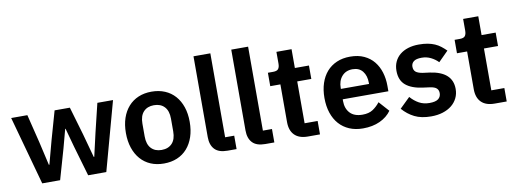

<svg xmlns="http://www.w3.org/2000/svg" viewBox="-60 -1082 3862 1437"><g transform="rotate(-10 1871.0 -364.0)"><path d="M23 -522H146L199 -307L240 -128H244L292 -307L353 -522H469L532 -307L581 -128H585L626 -307L678 -522H797L654 0H516L449 -230L410 -372H407L369 -230L303 0H167Z M1091 12Q1035 12 990.5 -7Q946 -26 914.5 -62Q883 -98 866 -148.5Q849 -199 849 -262Q849 -325 866 -375Q883 -425 914.5 -460.5Q946 -496 990.5 -515Q1035 -534 1091 -534Q1147 -534 1192 -515Q1237 -496 1268.5 -460.5Q1300 -425 1317 -375Q1334 -325 1334 -262Q1334 -199 1317 -148.5Q1300 -98 1268.5 -62Q1237 -26 1192 -7Q1147 12 1091 12ZM1091 -91Q1142 -91 1171 -122Q1200 -153 1200 -213V-310Q1200 -369 1171 -400Q1142 -431 1091 -431Q1041 -431 1012 -400Q983 -369 983 -310V-213Q983 -153 1012 -122Q1041 -91 1091 -91Z M1575 0Q1509 0 1478 -33Q1447 -66 1447 -126V-740H1575V-102H1644V0Z M1862 0Q1796 0 1765 -33Q1734 -66 1734 -126V-740H1862V-102H1931V0Z M2186 0Q2120 0 2085.5 -34.5Q2051 -69 2051 -133V-420H1974V-522H2014Q2043 -522 2053.5 -535.5Q2064 -549 2064 -576V-665H2179V-522H2286V-420H2179V-102H2278V0Z M2604 12Q2546 12 2500.5 -7.5Q2455 -27 2423.5 -62.5Q2392 -98 2375 -148.5Q2358 -199 2358 -262Q2358 -324 2374.5 -374Q2391 -424 2422 -459.5Q2453 -495 2498 -514.5Q2543 -534 2600 -534Q2661 -534 2706 -513Q2751 -492 2780 -456Q2809 -420 2823.5 -372.5Q2838 -325 2838 -271V-229H2491V-216Q2491 -159 2523 -124.5Q2555 -90 2618 -90Q2666 -90 2696.5 -110Q2727 -130 2751 -161L2820 -84Q2788 -39 2732.5 -13.5Q2677 12 2604 12ZM2602 -438Q2551 -438 2521 -404Q2491 -370 2491 -316V-308H2705V-317Q2705 -371 2678.5 -404.5Q2652 -438 2602 -438Z M3122 12Q3047 12 2996 -13.5Q2945 -39 2906 -84L2984 -160Q3013 -127 3047.5 -108Q3082 -89 3127 -89Q3173 -89 3193.5 -105Q3214 -121 3214 -149Q3214 -172 3199.5 -185.5Q3185 -199 3150 -204L3098 -211Q3013 -222 2968.5 -259.5Q2924 -297 2924 -369Q2924 -407 2938 -437.5Q2952 -468 2978 -489.5Q3004 -511 3040.5 -522.5Q3077 -534 3122 -534Q3160 -534 3189.5 -528.5Q3219 -523 3243 -512.5Q3267 -502 3287 -486.5Q3307 -471 3326 -452L3251 -377Q3228 -401 3196 -417Q3164 -433 3126 -433Q3084 -433 3065.5 -418Q3047 -403 3047 -379Q3047 -353 3062.5 -339.5Q3078 -326 3115 -320L3168 -313Q3337 -289 3337 -159Q3337 -121 3321.5 -89.5Q3306 -58 3278 -35.5Q3250 -13 3210.5 -0.5Q3171 12 3122 12Z M3605 0Q3539 0 3504.5 -34.5Q3470 -69 3470 -133V-420H3393V-522H3433Q3462 -522 3472.5 -535.5Q3483 -549 3483 -576V-665H3598V-522H3705V-420H3598V-102H3697V0Z"/></g></svg>

Font: IBM Plex Sans KR SemiBold
Style: Regular
Weight: 600
Designer: Mike Abbink; Paul van der Laan; Pieter van Rosmalen; Wujin Sim; Chorong Kim; Dohee Lee;
Foundry: Sandoll Inc.
Version: Version 1.000